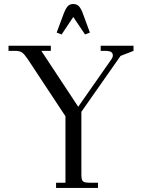

<svg xmlns="http://www.w3.org/2000/svg" viewBox="-20 -928 698 948"><path d="M22 -676.8V-702.1H231V-676.8H184.1L366.2 -400.9L530.8 -636.2Q537.1 -645.5 537.1 -653.8Q537.1 -666.5 528.1 -671.6Q519 -676.8 499 -676.8H477.1V-702.1H639.2V-676.8L575.2 -651.9L381.8 -376V-65.9Q381.8 -41 388.9 -33.4Q396 -25.9 420.9 -25.9H463.9V0H256.8V-25.9H303.2V-354L116.2 -637.2Q100.6 -660.2 89.4 -668.5Q78.1 -676.8 55.2 -676.8ZM259.8 -767.1 293.9 -858.9Q304.2 -886.2 314.5 -897.2Q324.7 -908.2 341.8 -908.2Q358.9 -908.2 369.6 -897.2Q380.4 -886.2 390.1 -858.9L423.8 -767.1L399.9 -757.8L341.8 -844.2L284.2 -757.8Z"/></svg>

Font: Dihjauti
Style: Regular
Weight: 400
Designer: T. Christopher White
Version: Version 3.0.0